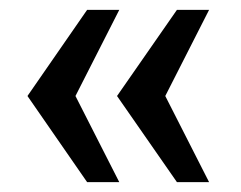

<svg xmlns="http://www.w3.org/2000/svg" viewBox="-20 -531 487 388"><path d="M337.5 -163 216.5 -337 337.5 -511H402.5L314 -337L402.5 -163ZM156 -163 35.5 -337 156 -511H221L132.5 -337L221 -163Z"/></svg>

Font: Chivo Medium
Style: Regular
Weight: 500
Designer: Hector Gatti
Foundry: Omnibus-Type
Version: Version 2.002